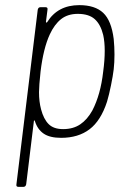

<svg xmlns="http://www.w3.org/2000/svg" viewBox="-20 -530 507 748"><path d="M426 -318Q426 -286 423 -260Q420 -235 412.5 -198Q405 -161 397 -134Q373 -60 329 -26.5Q285 7 218 7Q174 7 150 -9.5Q126 -26 116 -58Q115 -61 113.5 -61Q112 -61 112 -58L82 188Q80 198 71 198H52Q42 198 44 188L127 -492Q129 -502 138 -502H157Q167 -502 165 -492L159 -445Q159 -442 160.5 -442Q162 -442 164 -444Q205 -510 289 -510Q350 -510 382 -480Q414 -450 423 -378Q426 -347 426 -318ZM382 -251Q388 -295 388 -332Q388 -367 382 -394Q372 -435 349 -455.5Q326 -476 283 -476Q244 -476 218 -455.5Q192 -435 174 -396Q149 -342 138 -251Q132 -195 132 -171Q132 -134 140 -104Q150 -66 169.5 -46.5Q189 -27 226 -27Q265 -27 292.5 -45.5Q320 -64 340 -100Q372 -162 382 -251Z"/></svg>

Font: Barlow Semi Condensed ExLight
Style: Italic
Weight: 275
Width: 4
Italic angle: -7°
Designer: Jeremy Tribby
Foundry: Tribby Type
Version: Version 1.408